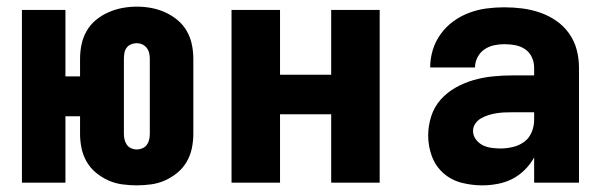

<svg xmlns="http://www.w3.org/2000/svg" viewBox="-20 -550 1840 578"><path d="M392 8Q370 8 348 5Q326 2 306 -7Q286 -16 269 -30Q252 -44 241 -63Q230 -82 225.5 -103.5Q221 -125 221 -147V-200H177V0H46V-520H177V-320H221V-373Q221 -395 225.5 -416.5Q230 -438 241 -457Q252 -476 269 -490Q286 -504 306.5 -513Q327 -522 348.5 -526Q370 -530 392 -530Q414 -530 435.5 -526Q457 -522 477 -513Q497 -504 514 -490Q531 -476 542 -457Q553 -438 557.5 -416.5Q562 -395 562 -373V-147Q562 -125 557.5 -103.5Q553 -82 542 -63Q531 -44 514 -30Q497 -16 477 -7Q457 2 435 5Q413 8 392 8ZM392 -100Q400 -100 408.5 -103.5Q417 -107 422 -114Q427 -121 429 -129.5Q431 -138 431 -147V-373Q431 -382 429 -390.5Q427 -399 421.5 -406Q416 -413 408 -416.5Q400 -420 391 -420Q383 -420 374.5 -416.5Q366 -413 361 -406Q356 -399 354.5 -390.5Q353 -382 353 -373V-147Q353 -138 355 -129.5Q357 -121 362 -114Q367 -107 375 -103.5Q383 -100 392 -100Z M677 0V-520H823V-325H977V-520H1123V0H977V-206H823V0Z M1432 8H1431Q1400 8 1369 0Q1338 -8 1314.5 -29Q1291 -50 1280 -80Q1269 -110 1269 -142Q1269 -171 1278 -199.5Q1287 -228 1306.5 -250Q1326 -272 1352 -286.5Q1378 -301 1406 -309Q1434 -317 1463.5 -320Q1493 -323 1522 -323H1588V-346Q1588 -363 1581 -378Q1574 -393 1560.5 -402Q1547 -411 1531 -414Q1515 -417 1498 -417Q1482 -417 1466.5 -413.5Q1451 -410 1438 -401Q1425 -392 1417.5 -377.5Q1410 -363 1410 -347H1275Q1275 -374 1283 -400Q1291 -426 1307 -448Q1323 -470 1345 -486Q1367 -502 1392.5 -511.5Q1418 -521 1444.5 -524.5Q1471 -528 1498 -528Q1526 -528 1553 -524.5Q1580 -521 1606 -512Q1632 -503 1654.5 -487.5Q1677 -472 1693 -449.5Q1709 -427 1716 -400.5Q1723 -374 1723 -346V0H1588V-76Q1577 -56 1560 -39Q1543 -22 1522.5 -11.5Q1502 -1 1478.5 3.5Q1455 8 1432 8ZM1487 -103Q1505 -103 1524 -107.5Q1543 -112 1558 -123Q1573 -134 1580.5 -152Q1588 -170 1588 -189V-212H1522Q1510 -212 1498 -211.5Q1486 -211 1474 -209Q1462 -207 1450.5 -203.5Q1439 -200 1428.5 -194Q1418 -188 1411 -178Q1404 -168 1404 -156Q1404 -142 1412.5 -130.5Q1421 -119 1433 -113Q1445 -107 1459 -105Q1473 -103 1487 -103Z"/></svg>

Font: Iosevka Custom Heavy Extended
Style: Regular
Weight: 900
Width: 7
Monospace: yes
Designer: Belleve Invis
Foundry: Belleve Invis
Version: Version 11.2.4; ttfautohint (v1.8.4)